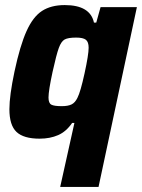

<svg xmlns="http://www.w3.org/2000/svg" viewBox="-20 -538 559 756"><path d="M273 -54H264Q241 -20 209 -6Q177 8 136 8Q73 8 45 -18.5Q17 -45 17 -108Q17 -161 37 -256Q59 -359 84.5 -415.5Q110 -472 145.5 -495Q181 -518 235 -518Q335 -518 350 -449H359L376 -510H519L368 198H217ZM285 -153Q297 -176 313 -249.5Q329 -323 329 -350Q329 -373 318 -381.5Q307 -390 280 -390Q248 -390 234.5 -382.5Q221 -375 211.5 -349Q202 -323 187 -255Q171 -181 171 -154Q171 -132 182 -126Q193 -120 223 -120Q248 -120 262 -127Q276 -134 285 -153Z"/></svg>

Font: Saira Semi Condensed
Style: Bold Italic
Weight: 700
Width: 4
Italic angle: -12°
Designer: Hector Gatti with collaboration of the Omnibus-Type team
Foundry: Omnibus-Type
Version: Version 1.001; ttfautohint (v1.8)